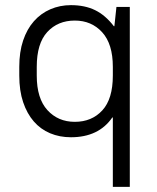

<svg xmlns="http://www.w3.org/2000/svg" viewBox="-20 -527 610 747"><path d="M256 7Q212 7 175 -8.5Q138 -24 111.5 -54.5Q85 -85 70 -129.5Q55 -174 55 -233V-267Q55 -325 70 -369.5Q85 -414 112 -444.5Q139 -475 176 -491Q213 -507 256 -507Q310 -507 350 -487.5Q390 -468 423 -425H425L433 -500H485V200H419V-70H417Q364 7 256 7ZM271 -53Q337 -53 378 -97.5Q419 -142 419 -233V-267Q419 -356 377.5 -401.5Q336 -447 271 -447Q205 -447 164 -402.5Q123 -358 123 -267V-233Q123 -144 164.5 -98.5Q206 -53 271 -53Z"/></svg>

Font: PT Root UI
Style: Regular
Weight: 400
Designer: Vitaly Kuzmin
Foundry: ParaType Ltd.
Version: Version 2.001G